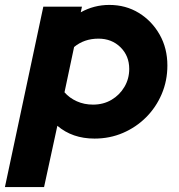

<svg xmlns="http://www.w3.org/2000/svg" viewBox="-71 -556 726 780"><path d="M-51 204 105 -529H262L257 -506Q311 -536 373 -536Q440 -536 493 -503.5Q546 -471 577.5 -415.5Q609 -360 609 -290Q609 -228 586 -174Q563 -120 522.5 -79.5Q482 -39 428.5 -16Q375 7 313 7Q223 7 162 -45L108 204ZM307 -131Q349 -131 382 -150.5Q415 -170 434.5 -203Q454 -236 454 -276Q454 -329 418.5 -364Q383 -399 329 -399Q271 -399 230 -365L191 -181Q211 -158 241 -144.5Q271 -131 307 -131Z"/></svg>

Font: Red Hat Display Black
Style: Italic
Weight: 900
Italic angle: -12°
Designer: Pentagram, MCKL
Foundry: Pentagram, MCKL
Version: Version 1.023; ttfautohint (v1.8.3)